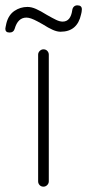

<svg xmlns="http://www.w3.org/2000/svg" viewBox="-60 -700 327 720"><path d="M103 0Q94 0 88.5 -6Q83 -12 83 -20V-495Q83 -503 89 -509Q95 -515 103 -515Q112 -515 117.5 -509Q123 -503 123 -495V-20Q123 -12 117 -6Q111 0 103 0ZM-40 -592Q-40 -595 -36 -613Q-28 -644 -6 -659Q16 -674 43 -674Q58 -674 75 -666.5Q92 -659 116 -644Q137 -632 150.5 -625.5Q164 -619 175 -619Q205 -619 211 -662Q212 -670 217 -675Q222 -680 230 -680Q247 -680 247 -665Q247 -660 246 -655Q245 -650 244 -646Q230 -581 167 -581Q154 -581 138 -588Q122 -595 100 -609Q95 -612 81 -619.5Q67 -627 57 -630.5Q47 -634 39 -634Q7 -634 -5 -592Q-9 -578 -24 -578Q-40 -578 -40 -592Z"/></svg>

Font: Quicksand Light
Style: Regular
Weight: 300
Designer: Andrew Paglinawan
Foundry: Andrew Paglinawan
Version: Version 3.000